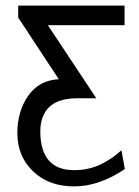

<svg xmlns="http://www.w3.org/2000/svg" viewBox="-20 -492 495 686"><path d="M42 -16Q42 -94 80.5 -149.5Q119 -205 190 -209Q164 -249 124.5 -308.5Q85 -368 71 -390L45 -429V-444V-446V-472H425V-402H368H255H250H151L324 -141H258Q164 -141 137 -83Q123 -56 124 -19Q126 116 245 116Q273 116 299.5 109.5Q326 103 345.5 92.5Q365 82 378.5 73Q392 64 403 54L414 45L426 112Q334 174 245 174Q154 174 98 120Q42 66 42 -16Z"/></svg>

Font: Coval
Style: Light
Weight: 300
Foundry: Context Ltd
Version: Version 001.000